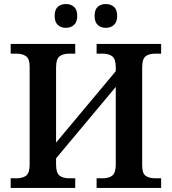

<svg xmlns="http://www.w3.org/2000/svg" viewBox="-20 -932 852 952"><path d="M251 -853Q251 -884 266.5 -898Q282 -912 307 -912Q331 -912 347 -898Q363 -884 363 -853Q363 -823 347 -808.5Q331 -794 307 -794Q282 -794 266.5 -808.5Q251 -823 251 -853ZM449 -853Q449 -884 464.5 -898Q480 -912 505 -912Q529 -912 545 -898Q561 -884 561 -853Q561 -823 545 -808.5Q529 -794 505 -794Q480 -794 464.5 -808.5Q449 -823 449 -853ZM33 -48H61Q93 -48 110 -61.5Q127 -75 127 -116V-602Q127 -640 109.5 -653Q92 -666 61 -666H33V-714H353V-666H323Q292 -666 275 -652.5Q258 -639 258 -598V-225L554 -579V-598Q554 -639 537 -652.5Q520 -666 488 -666H459V-714H779V-666H750Q718 -666 701.5 -652.5Q685 -639 685 -598V-111Q685 -73 702 -60.5Q719 -48 750 -48H779V0H459V-48H488Q520 -48 537 -61.5Q554 -75 554 -116V-501L258 -147V-116Q258 -75 275 -61.5Q292 -48 323 -48H353V0H33Z"/></svg>

Font: Noto Serif SemiBold
Style: Regular
Weight: 600
Designer: Monotype Design Team
Foundry: Monotype Imaging Inc.
Version: Version 1.001